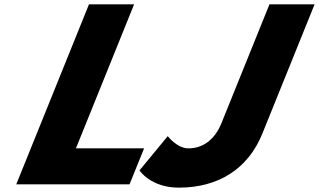

<svg xmlns="http://www.w3.org/2000/svg" viewBox="-20 -845 1462 880"><path d="M1421.8 -825H1215L995.2 -281C961.7 -198 903.3 -165 843.9 -165C791.1 -165 748.8 -221 748.8 -221L619.4 -64C619.4 -64 669.9 15 799.7 15C981.2 15 1117.2 -71 1182.6 -233ZM594.6 -825H387.8L54.5 0H573.7L640.4 -165H328Z"/></svg>

Font: Hussar
Style: BdWideOblFour
Weight: 700
Foundry: Cannot Into Space Fonts
Version: Version 2.00